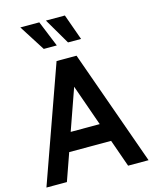

<svg xmlns="http://www.w3.org/2000/svg" viewBox="-136 -1034 897 1124"><g transform="rotate(-15 312.5 -472.5)"><path d="M213 -945 277 -788H198L98 -945ZM368 -945 424 -788H345L253 -945ZM622 0H498L439.5 -166H185.5L127 0H3L252 -700H373ZM312.5 -528 224.5 -278H400.5Z"/></g></svg>

Font: Cabin
Style: Bold
Weight: 700
Designer: Pablo Impallari
Foundry: Pablo Impallari. http://www.impallari.com Igino Marini. http://www.ikern.com
Version: Version 3.001;hotconv 1.0.109;makeotfexe 2.5.65596